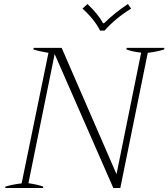

<svg xmlns="http://www.w3.org/2000/svg" viewBox="-20 -939 841 959"><path d="M392 -896 417 -919Q471 -867 495 -823H500Q550 -873 619 -919L635 -896Q557 -848 502 -786H480Q451 -843 392 -896ZM7 -7Q43 -18 88 -23L222 -675Q173 -683 147 -692L148 -700H288L562 -69L685 -676Q640 -681 612 -692V-700H801L800 -692Q770 -682 718 -675L581 0H546L253 -669L122 -24Q169 -17 196 -7L195 0H6Z"/></svg>

Font: Trirong ExtraLight
Style: Italic
Weight: 275
Italic angle: -12°
Designer: Katatrad Team
Foundry: CadsonDemak
Version: Version 1.003